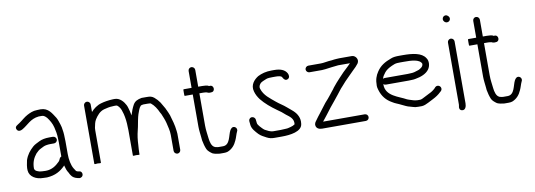

<svg xmlns="http://www.w3.org/2000/svg" viewBox="-56 -1017 3977 1427"><g transform="rotate(-10 1932.0 -303.5)"><path d="M309 -282H282C251 -282 225 -277 205 -267C187.7 -257.4 166.9 -249.9 152 -236C123.6 -210.1 102.4 -184.1 89 -144C85 -129 77.2 -86.2 80 -68C83.5 -19.2 132.8 7 185 7C194.3 7.7 204 8 214 8C277.6 4 317.3 -20.3 351 -54C352.3 -55.3 353.3 -56.7 354 -58C359.5 -35.9 365.8 -15.7 377 0L384 14C388 20.7 392.7 27 398 33C410.9 45.9 429.9 51.5 451 55C457.7 55 463.7 52.8 469 48.5C485.3 35.3 477.4 5 455 5L448 4C444.2 4 436.8 -0.2 434 -2C429.1 -8.5 423.2 -18.7 419 -25C403 -51.6 395 -94.5 395 -136V-233C395 -241.7 394.7 -251 394 -261C394 -290.5 390.4 -315.6 386 -340L380 -362C374.4 -378.8 367.4 -401.7 359 -416C334.9 -452.1 313.2 -499 253 -499C244.3 -499 235.7 -498.7 227 -498C196.1 -498 171 -485.8 150.5 -475C126.5 -462.4 103.6 -440.4 82 -426C68.4 -415.1 38.7 -406.8 53 -381C61.9 -365 79.9 -366.9 94 -375C139.9 -400.5 166.1 -442.5 231 -449H253C267.2 -449 273.7 -443.6 282 -437L292 -427C308.5 -405 324.2 -379.1 331.5 -348.5C337.7 -322.3 344 -295.7 344 -261C344.7 -251 345 -241.7 345 -233V-127C338.3 -124.3 333.7 -120 331 -114L326 -103C324 -98.3 320.7 -94 316 -90C292.1 -66.1 259.7 -42 213 -42C204.3 -42 195.7 -42.3 187 -43C180.3 -43 174 -43.7 168 -45C149.7 -50.5 132.9 -54.3 129 -74C129 -123.5 145.9 -154.7 167 -181C173 -187 179.3 -193 186 -199C197.5 -209 215.7 -215.7 229 -223C241 -229 263.2 -232 282 -232H309C322.2 -232 334 -243.8 334 -257C334 -270.2 322.2 -282 309 -282Z M602 -495C588.8 -495 577 -483.2 577 -470V-31C577 -27 585.3 -26.3 602 -29C618.7 -26.3 627 -27 627 -31V-273C627 -280.3 627.3 -286.7 628 -292C633.5 -316.9 635.5 -334.8 647 -354C663.9 -380.5 685.4 -407.4 719 -417C738.1 -421.8 761.5 -428 783 -428C788.3 -428.7 793 -429 797 -429H811C819.2 -429 825.3 -422.6 832 -415C847.2 -395.2 848.9 -383.2 857 -357C864.2 -328.1 869 -291.4 869 -257C869.7 -250.3 870 -242.3 870 -233V-41C870 -38.3 878.3 -38 895 -40C911.7 -38 920 -38.3 920 -41V-52C920 -73.7 921.7 -87.1 923 -108L925 -140C927.4 -173.8 936 -215 944 -245C949.3 -273 956.2 -313.6 964 -337C972 -357.1 977.9 -381.9 992 -396C995.6 -399.6 1007 -401.1 1013 -402H1046C1052.7 -402 1058.3 -401.7 1063 -401C1065 -401 1067.3 -400 1070 -398C1092.4 -380.6 1111.9 -350.3 1124 -322L1132 -308C1140.8 -287.5 1152.5 -259.1 1158 -237C1164.5 -207.8 1174 -176.8 1174 -143V-23C1174 -9.5 1185.9 2 1199.5 2C1213.1 2 1224 -9.5 1224 -23V-144C1224 -151.3 1223.3 -158.3 1222 -165C1217.3 -212 1205 -249.6 1194 -288C1187.1 -305.3 1183.1 -315.8 1176 -330C1175.1 -333.5 1169 -341.8 1169 -345C1162.4 -356.5 1148.1 -380.8 1141 -393C1130.4 -408.9 1116.6 -424.1 1102 -436C1085.4 -449.3 1072.9 -452 1046 -452H1008C977.2 -446.4 956.6 -437.3 943 -414C929.8 -390.2 920.6 -365.8 912 -337C911.3 -339 911 -340.7 911 -342C909.7 -351.3 907.7 -360.7 905 -370C900.1 -387.2 896.2 -406.1 889 -419C876.1 -444.8 848.3 -479 811 -479H797C778.8 -479 763.6 -475.8 747 -474C733 -472.7 718.4 -467.8 706 -465C674.7 -456.5 646.2 -435.4 627 -413V-470C627 -483.2 615.2 -495 602 -495Z M1387 -588V-461H1327C1324.3 -461 1323.3 -452.7 1324 -436C1323.3 -419.3 1324.3 -411 1327 -411H1387V-167C1387 -139.8 1391.8 -110.7 1394 -86L1396 -64C1399.9 -40.8 1407.9 -12.3 1416 6C1421.9 20.3 1441.9 36.3 1455 45C1471.3 52.4 1487.1 54.4 1508 57H1542C1552 57 1561 55.7 1569 53C1602.8 39.5 1624.9 13.9 1639 -19C1649.1 -39.3 1654.2 -64.4 1664 -84C1671.6 -97.6 1664.2 -112.4 1654 -117.5C1634.6 -127.2 1622.6 -111.6 1616 -100C1597.4 -66.5 1595.7 7 1542 7H1509C1505.7 6.3 1502.3 6 1499 6C1493.7 4.7 1489 3.7 1485 3C1483 3 1481.3 2.3 1480 1C1457.3 -8.1 1449.1 -41.7 1446 -70C1442.8 -101.9 1437 -131.9 1437 -167V-411H1466C1471.4 -411 1488 -409.7 1493 -408C1504.4 -401.9 1513.6 -401.2 1526 -403C1558 -403 1555.1 -455.2 1523 -452H1516C1508 -460 1480.7 -461 1466 -461H1437V-588C1437 -601.5 1425.1 -613 1411.5 -613C1397.9 -613 1387 -601.5 1387 -588Z M1985 -38H1931C1905 -38 1885.7 -51.2 1868 -60C1854 -69.3 1845.6 -81.4 1834 -93C1828.5 -100 1819 -111.2 1819 -120C1818 -129.6 1817.1 -138 1816 -147C1812.3 -167.4 1784.4 -177.5 1771 -158.5C1761.9 -145.7 1769 -132.2 1769 -116C1771.5 -83.7 1797.7 -58.1 1816 -38C1832.6 -21.4 1850.1 -13.1 1873 -1C1893.5 9.3 1907.4 12 1931 12H1985C2047.4 12 2137.9 1.7 2143 -57C2146 -79.2 2143 -96.6 2136 -113C2120.2 -150.9 2087.6 -170.6 2059 -196C2036.9 -215.7 2009.4 -231.2 1986 -251C1947.6 -283.9 1903.3 -312.7 1887 -367C1881.4 -386.5 1893.4 -400.4 1902 -409C1914.8 -418.1 1930.6 -423.2 1946 -430C1957.3 -434.5 1979 -435 1995 -435H2014C2031.5 -435 2060.4 -433.8 2065 -420C2071.2 -407.5 2083.9 -390.4 2103 -401C2118.7 -409.7 2117.5 -428 2110 -443C2093.9 -472.9 2060 -485 2014 -485H1995C1951.4 -485 1919 -475.5 1890 -461C1858.8 -441.5 1823.8 -405.8 1839 -354C1845.3 -330.4 1857.1 -309.6 1871 -291C1901.9 -252.4 1942.4 -219 1983 -190C2006 -175.2 2023.8 -160.1 2043 -143C2066.5 -124.7 2099.2 -105 2094 -63C2094 -62.3 2093.3 -61.3 2092 -60C2081.8 -53.6 2074.2 -50.1 2062 -47C2050 -44.6 2040.2 -40 2026 -40C2013.3 -38.7 1998.7 -38 1985 -38Z M2245 -448C2245 -434.8 2256.8 -423 2270 -423H2364C2372.7 -423 2381.3 -423.7 2390 -425C2421.6 -430.3 2457.7 -433.1 2489 -437H2578L2556 -415C2544.7 -403.7 2532.3 -392 2519 -380C2505.7 -366.7 2493.7 -354 2483 -342C2463.6 -320.1 2445.9 -302.6 2429 -280C2423 -270.7 2416.7 -262.3 2410 -255C2397.4 -239.9 2383.6 -219.9 2370 -205C2351.7 -185 2341.1 -173 2325.5 -151C2304.1 -120.7 2280.8 -94.9 2259.5 -64C2251.6 -52.6 2241.3 -43.2 2244.5 -24C2247.9 -3.7 2267 6 2290 6H2620C2634.1 6 2645 -5.3 2645 -19C2645 -32.7 2634.1 -44 2620 -44H2306C2317.8 -58.8 2325.9 -70.1 2337 -83C2350.9 -98.9 2365.1 -121.7 2379 -138C2400.6 -163.2 2427.5 -198 2448 -223C2463 -240.7 2474.8 -259.8 2492 -277C2511.7 -299.7 2530.7 -321 2554 -343L2591 -380C2610.3 -398.2 2620.1 -407.8 2633 -425C2652.5 -454.2 2626.7 -487 2601 -487H2506C2499.3 -487 2492.7 -486.7 2486 -486C2470.1 -486 2465.5 -483.4 2449 -482L2425 -480C2404.2 -478.3 2387.2 -473 2364 -473H2270C2256.8 -473 2245 -461.2 2245 -448Z M2800 -280 2804 -292C2805.3 -296.7 2809.3 -303.3 2816 -312C2829.4 -332.9 2842.7 -343.4 2863 -355L2881 -364C2889 -366.7 2896.3 -369.7 2903 -373C2915 -377.5 2931.5 -378 2948 -378H2976C3027.2 -378 3092.3 -376.7 3107 -340C3107 -316.8 3087.5 -308.1 3074 -300L3062 -296C3046.4 -290.2 3028.9 -285 3008 -285C3000.7 -284.3 2993.3 -284 2986 -284H2813C2809 -284 2804.7 -282.7 2800 -280ZM3189.5 -159C3182.5 -159 3176.7 -156.7 3172 -152L3165 -144C3152.1 -131.1 3134.8 -119.9 3117 -112L3078 -92C3067.5 -86.8 3058.4 -80.8 3046 -79H3025C3010.1 -80.2 3005.5 -80.7 2994 -84L2978 -89C2969 -91.3 2956.7 -95.9 2949 -99C2893.8 -130.6 2795 -148.7 2795 -237V-241C2800.3 -236.3 2806.3 -234 2813 -234H2986C2994 -234 3002.3 -234.3 3011 -235C3020.3 -235 3029.3 -236 3038 -238C3079.5 -244.9 3120 -260.6 3141 -290C3158.5 -313.8 3161.9 -352.9 3144 -376C3116.7 -419 3049 -428 2976 -428H2948C2924.5 -428 2902.3 -426.4 2885 -419C2837 -401.5 2801.5 -380.8 2775 -341C2755 -311.7 2745 -282.9 2745 -236C2745 -228 2747 -217.7 2751 -205C2765.8 -154.7 2794.5 -121.1 2836 -98C2857.2 -83.8 2877.3 -79.2 2902 -66C2927 -54.9 2937.6 -46.9 2964 -41L2981 -36C2994.7 -31.4 3003.5 -30 3022 -30C3032 -29.3 3041.3 -29.3 3050 -30C3069.8 -31.2 3085.3 -40.5 3100 -47L3139 -67C3161.4 -78.2 3183.1 -92.1 3200 -109L3208 -116C3212.7 -120.7 3215 -126.5 3215 -133.5C3215 -147.4 3203.4 -159 3189.5 -159Z M3322 -462V6C3322 8.7 3321.7 11.3 3321 14C3315.9 31.7 3319.5 47.4 3336 51.5C3362.8 58.2 3372 29 3372 6V-462C3372 -475.2 3360.2 -487 3347 -487C3333.8 -487 3322 -475.2 3322 -462ZM3314 -638.5C3314 -623.8 3326.7 -611 3341.5 -611C3355.4 -611 3367 -621.6 3367 -635.5C3367 -650.6 3352.8 -664 3338.5 -664C3324.6 -664 3314 -652.4 3314 -638.5Z M3535 -588V-461H3475C3472.3 -461 3471.3 -452.7 3472 -436C3471.3 -419.3 3472.3 -411 3475 -411H3535V-167C3535 -139.8 3539.8 -110.7 3542 -86L3544 -64C3547.9 -40.8 3555.9 -12.3 3564 6C3569.9 20.3 3589.9 36.3 3603 45C3619.3 52.4 3635.1 54.4 3656 57H3690C3700 57 3709 55.7 3717 53C3750.8 39.5 3772.9 13.9 3787 -19C3797.1 -39.3 3802.2 -64.4 3812 -84C3819.6 -97.6 3812.2 -112.4 3802 -117.5C3782.6 -127.2 3770.6 -111.6 3764 -100C3745.4 -66.5 3743.7 7 3690 7H3657C3653.7 6.3 3650.3 6 3647 6C3641.7 4.7 3637 3.7 3633 3C3631 3 3629.3 2.3 3628 1C3605.3 -8.1 3597.1 -41.7 3594 -70C3590.8 -101.9 3585 -131.9 3585 -167V-411H3614C3619.4 -411 3636 -409.7 3641 -408C3652.4 -401.9 3661.6 -401.2 3674 -403C3706 -403 3703.1 -455.2 3671 -452H3664C3656 -460 3628.7 -461 3614 -461H3585V-588C3585 -601.5 3573.1 -613 3559.5 -613C3545.9 -613 3535 -601.5 3535 -588Z"/></g></svg>

Font: HoneyBee
Style: Book
Weight: 300
Foundry: Cannot Into Space Fonts
Version: Version 0.89